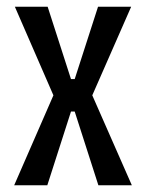

<svg xmlns="http://www.w3.org/2000/svg" viewBox="-20 -548 431 568"><path d="M22 0 138 -266 24 -528H121L190 -314H201L270 -528H368L253 -266L370 0H271L201 -218H190L120 0Z"/></svg>

Font: Bricolage Grotesque 12pt Condensed
Style: Regular
Weight: 400
Width: 3
Designer: Mathieu Triay
Foundry: Atelier Triay
Version: Version 1.001; ttfautohint (v1.8.4.7-5d5b);gftools[0.9.33.de